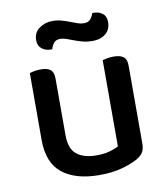

<svg xmlns="http://www.w3.org/2000/svg" viewBox="-79 -740 717 820"><g transform="rotate(-10 280.0 -329.5)"><path d="M69 -467Q76 -469 89 -471.5Q102 -474 117 -474Q146 -474 159.5 -463Q173 -452 173 -425V-178Q173 -120 203.5 -95.5Q234 -71 288 -71Q323 -71 347 -78Q371 -85 385 -93V-467Q393 -469 405.5 -471.5Q418 -474 433 -474Q462 -474 476 -463Q490 -452 490 -425V-88Q490 -66 483 -52Q476 -38 455 -25Q429 -10 386.5 2Q344 14 287 14Q184 14 126.5 -31.5Q69 -77 69 -176ZM334 -636Q353 -636 362.5 -647.5Q372 -659 376 -673H382Q404 -673 420 -661Q436 -649 436 -624Q436 -591 414 -573Q392 -555 357 -555Q335 -555 315.5 -560Q296 -565 279.5 -571.5Q263 -578 248.5 -583Q234 -588 222 -588Q203 -588 194 -576.5Q185 -565 181 -550H175Q153 -550 136.5 -562.5Q120 -575 120 -600Q120 -633 145 -651Q170 -669 202 -669Q223 -669 241 -664Q259 -659 275.5 -652.5Q292 -646 306.5 -641Q321 -636 334 -636Z"/></g></svg>

Font: Baloo 2 Latin Medium
Style: Regular
Weight: 500
Designer: Sarang Kulkarni and Ek Type
Foundry: Ek Type
Version: Version 1.001